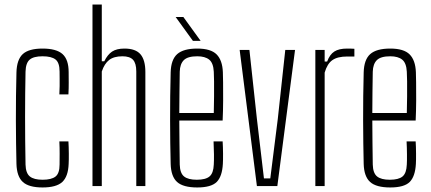

<svg xmlns="http://www.w3.org/2000/svg" viewBox="-20 -820 1899 846"><path d="M241.5 -404Q242.5 -423 242.8 -440.2Q243 -457.5 242.8 -473.5Q242.5 -489.5 242.5 -505Q242.5 -544 224.5 -558Q206.5 -572 167.5 -572Q128 -572 110.8 -557.2Q93.5 -542.5 92.5 -504Q91.5 -457.5 91 -407.5Q90.5 -357.5 90.5 -305.2Q90.5 -253 91 -200Q91.5 -147 92.5 -95Q93.5 -57 111.5 -42.5Q129.5 -28 167.5 -28Q206.5 -28 224.5 -42Q242.5 -56 242.5 -95Q242.5 -119 242.8 -143Q243 -167 241.5 -197H281.5Q283 -172.5 283.2 -144.2Q283.5 -116 282.5 -98Q280.5 -42.5 254.5 -18.2Q228.5 6 167.5 6Q107 6 80.5 -18.2Q54 -42.5 52.5 -98Q51.5 -141 50.8 -190Q50 -239 50 -291.2Q50 -343.5 50.5 -396.8Q51 -450 52.5 -501Q54 -557.5 80.5 -581.8Q107 -606 167.5 -606Q228.5 -606 255.5 -581.8Q282.5 -557.5 282.5 -502Q282.5 -479.5 282.8 -455.8Q283 -432 281.5 -404Z M387.5 0V-800H428.5V-550H439.5Q454 -579.5 474 -592.8Q494 -606 528.5 -606Q577.5 -606 599 -580.8Q620.5 -555.5 620.5 -503V0H580.5V-505Q580.5 -541 566.2 -556.5Q552 -572 519.5 -572Q482 -572 461 -555.8Q440 -539.5 428.5 -505V0Z M849 6Q787 6 760.2 -18.2Q733.5 -42.5 732 -98Q731 -141 730.2 -190Q729.5 -239 729.5 -291.2Q729.5 -343.5 730 -396.8Q730.5 -450 732 -501Q733.5 -557.5 761 -581.8Q788.5 -606 849 -606Q909 -606 934.5 -580.2Q960 -554.5 962 -502Q962.5 -491 963 -456.2Q963.5 -421.5 963.2 -376.2Q963 -331 961 -289H770Q770 -241 770.8 -192Q771.5 -143 772 -95Q773 -57 791 -42.5Q809 -28 847 -28Q886 -28 903.2 -42.5Q920.5 -57 922 -95Q923 -110 922.8 -139.8Q922.5 -169.5 921 -197H961Q962.5 -174 962.8 -144Q963 -114 962 -98Q959 -42.5 934.8 -18.2Q910.5 6 849 6ZM770 -322H922Q923 -357.5 923.2 -394.8Q923.5 -432 923.2 -461.8Q923 -491.5 922 -504Q920 -542.5 901.8 -557.2Q883.5 -572 849 -572Q807 -572 790 -555Q773 -538 772 -504Q771.5 -461.5 770.8 -415.8Q770 -370 770 -322ZM830 -640 754 -745H788L864 -640Z M1112 0 1036 -600H1079L1112 -296L1143 -34H1171L1204 -296L1237 -600H1280L1202 0Z M1369.5 0V-600H1410.5V-549H1421.5Q1433 -580 1453.2 -593Q1473.5 -606 1509.5 -606Q1516.5 -606 1525.8 -605.8Q1535 -605.5 1541.5 -605V-571H1509.5Q1467.5 -571 1444.8 -555.2Q1422 -539.5 1410.5 -500V0Z M1699.5 6Q1637.5 6 1610.8 -18.2Q1584 -42.5 1582.5 -98Q1581.5 -141 1580.8 -190Q1580 -239 1580 -291.2Q1580 -343.5 1580.5 -396.8Q1581 -450 1582.5 -501Q1584 -557.5 1611.5 -581.8Q1639 -606 1699.5 -606Q1759.5 -606 1785 -580.2Q1810.5 -554.5 1812.5 -502Q1813 -491 1813.5 -456.2Q1814 -421.5 1813.8 -376.2Q1813.5 -331 1811.5 -289H1620.5Q1620.5 -241 1621.2 -192Q1622 -143 1622.5 -95Q1623.5 -57 1641.5 -42.5Q1659.5 -28 1697.5 -28Q1736.5 -28 1753.8 -42.5Q1771 -57 1772.5 -95Q1773.5 -110 1773.2 -139.8Q1773 -169.5 1771.5 -197H1811.5Q1813 -174 1813.2 -144Q1813.5 -114 1812.5 -98Q1809.5 -42.5 1785.2 -18.2Q1761 6 1699.5 6ZM1620.5 -322H1772.5Q1773.5 -357.5 1773.8 -394.8Q1774 -432 1773.8 -461.8Q1773.5 -491.5 1772.5 -504Q1770.5 -542.5 1752.2 -557.2Q1734 -572 1699.5 -572Q1657.5 -572 1640.5 -555Q1623.5 -538 1622.5 -504Q1622 -461.5 1621.2 -415.8Q1620.5 -370 1620.5 -322Z"/></svg>

Font: Big Shoulders Text Thin Thin
Style: Regular
Weight: 250
Version: Version 2.002